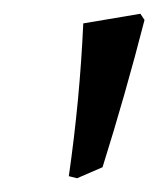

<svg xmlns="http://www.w3.org/2000/svg" viewBox="-20 -671 230 279"><path d="M129 -428 92 -412 80 -415Q96 -526 101 -637L184 -651L190 -642Q162 -533 129 -428Z"/></svg>

Font: Alegreya Medium
Style: Italic
Weight: 500
Italic angle: -7°
Designer: Juan Pablo del Peral
Foundry: Huerta Tipografica
Version: Version 2.008; ttfautohint (v1.8)